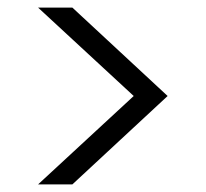

<svg xmlns="http://www.w3.org/2000/svg" viewBox="-20 -541 540 504"><path d="M80 -57 331 -289 80 -521H170L420 -289L170 -57Z"/></svg>

Font: DM Sans 10pt Light
Style: Regular
Weight: 300
Version: Version 4.004;gftools[0.9.30]